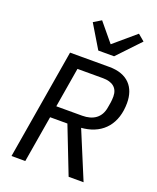

<svg xmlns="http://www.w3.org/2000/svg" viewBox="-169 -1045 938 1144"><g transform="rotate(20 300.0 -472.5)"><path d="M182.9 -295.8H292.6L408 0H502.8L378.2 -299.7L397 -301.8C514.9 -318.2 584.9 -401.3 584.9 -532.3C584.9 -630.3 529.8 -698.2 412.3 -698.2H163L45.8 0H133.2ZM195.3 -369.7 237.6 -622.2H399.5C459.5 -622.2 495 -594.8 495 -540.5C495 -527.7 494 -513.8 492.2 -501.8L486.2 -467C475.5 -401.6 428.3 -369.7 359.7 -369.7ZM228 -915.1 316.8 -767.4H416.9L551.8 -909.8L510.3 -944.6L373.2 -827.8L276.6 -944.6Z"/></g></svg>

Font: Margiela Mono Italic Text It
Style: Regular
Weight: 400
Designer: Mike Abbink, Paul van der Laan, Pieter van Rosmalen
Foundry: Bold Monday
Version: Version 2.003 2021